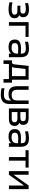

<svg xmlns="http://www.w3.org/2000/svg" viewBox="2039 -2588 755 4873"><g transform="rotate(90 2416.5 -151.5)"><path d="M237 -291H124V-216H257C321 -216 352 -192 352 -139C352 -93 305 -70 208 -70C150 -70 95 -77 40 -90V-14C98 1 151 9 213 9C367 9 444 -42 444 -144C444 -202 417 -243 365 -267C400 -285 417 -316 417 -358C417 -459 350 -509 215 -509C158 -509 111 -501 59 -486V-410C108 -423 157 -430 211 -430C287 -430 325 -406 325 -358C325 -314 296 -291 237 -291Z M542 0H633V-422H918V-500H542Z M1211 -509C1153 -509 1099 -501 1040 -486V-410C1096 -423 1153 -430 1203 -430C1304 -430 1341 -403 1341 -315V-302C1280 -306 1238 -307 1213 -307C1050 -307 983 -259 983 -150C983 -42 1048 9 1172 9C1251 9 1301 -11 1335 -52H1341V0H1432V-290C1432 -447 1370 -509 1211 -509ZM1074 -150C1074 -212 1115 -237 1218 -237C1247 -237 1296 -235 1341 -232V-209C1341 -115 1292 -68 1188 -68C1108 -68 1074 -93 1074 -150Z M1556 -78H1512V137H1603V0H1987V137H2078V-78H2004V-500H1652L1614 -144C1608 -94 1591 -78 1556 -78ZM1678 -78C1689 -94 1695 -114 1698 -138L1730 -422H1912V-78Z M2620 -26V-500H2529V-209C2529 -112 2488 -70 2393 -70C2300 -70 2259 -112 2259 -209V-500H2168V-205C2168 -57 2231 9 2370 9C2445 9 2492 -10 2522 -49H2529V-3C2529 87 2486 127 2370 127C2325 127 2266 121 2220 112V188C2275 200 2327 206 2378 206C2553 206 2620 132 2620 -26Z M2733 0H2997C3116 0 3176 -49 3176 -147C3176 -205 3151 -242 3097 -267C3133 -286 3149 -314 3149 -361C3149 -454 3093 -500 2981 -500H2733ZM2824 -72V-216H2989C3053 -216 3084 -192 3084 -144C3084 -95 3053 -72 2989 -72ZM2824 -291V-429H2969C3028 -429 3056 -407 3056 -360C3056 -314 3028 -291 2969 -291Z M3485 -509C3427 -509 3373 -501 3314 -486V-410C3370 -423 3427 -430 3477 -430C3578 -430 3615 -403 3615 -315V-302C3554 -306 3512 -307 3487 -307C3324 -307 3257 -259 3257 -150C3257 -42 3322 9 3446 9C3525 9 3575 -11 3609 -52H3615V0H3706V-290C3706 -447 3644 -509 3485 -509ZM3348 -150C3348 -212 3389 -237 3492 -237C3521 -237 3570 -235 3615 -232V-209C3615 -115 3566 -68 3462 -68C3382 -68 3348 -93 3348 -150Z M3967 0H4058V-422H4233V-500H3792V-422H3967Z M4324 0H4415L4688 -383V0H4780V-500H4688L4415 -117V-500H4324Z"/></g></svg>

Font: LT Wave Alt
Style: Regular
Weight: 400
Designer: Daniel Lyons
Version: Version 2.5 (Glyphs App)